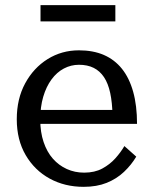

<svg xmlns="http://www.w3.org/2000/svg" viewBox="-20 -714 589 744"><path d="M136 -250Q136 -202 149 -163.5Q162 -125 185 -99Q208 -73 239 -59Q270 -45 306 -45Q347 -45 376.5 -61Q406 -77 427 -100.5Q448 -124 462 -148L508 -107Q489 -75 460.5 -48Q432 -21 393.5 -5.5Q355 10 304 10Q231 10 172.5 -22Q114 -54 79.5 -113Q45 -172 45 -252Q45 -331 77.5 -391Q110 -451 164.5 -485Q219 -519 286 -519Q341 -519 382.5 -501Q424 -483 452.5 -447.5Q481 -412 496 -358.5Q511 -305 511 -234H118V-288H444L416 -267Q415 -317 407 -354Q399 -391 383 -415Q367 -439 343 -451Q319 -463 286 -463Q255 -463 227.5 -448.5Q200 -434 179.5 -406Q159 -378 147.5 -339Q136 -300 136 -250ZM137 -694H427V-631H137Z"/></svg>

Font: Roboto Serif 28pt
Style: Regular
Weight: 400
Designer: Greg Gazdowicz
Foundry: Commercial Type
Version: Version 1.008